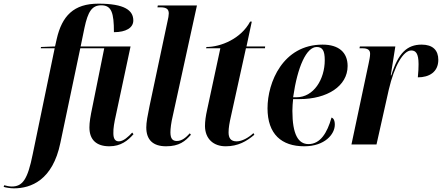

<svg xmlns="http://www.w3.org/2000/svg" viewBox="-159 -790 2417 1050"><path d="M-83 240C11 240 129 195 171 -8L280 -526H411L347 -209C335 -152 330 -121 330 -93C330 -24 370 10 439 10C502 10 540 -21 571 -56L564 -65C544 -43 516 -17 491 -17C469 -17 461 -34 461 -61C460 -88 466 -121 475 -161L555 -536H282L303 -638C322 -727 344 -761 395 -761C451 -761 464 -720 464 -614C530 -614 570 -638 570 -678C570 -733 523 -770 379 -770C245 -770 180 -704 151 -576L142 -536L65 -533L64 -526H140L20 53C-8 193 -36 230 -95 230C-108 230 -126 226 -136 223L-139 232C-127 236 -102 240 -83 240Z M749 10C822 10 854 -18 885 -53L879 -61C858 -38 836 -19 808 -19C783 -19 773 -34 773 -67C773 -86 777 -120 786 -157L918 -760H704L702 -750H719C756 -750 764 -736 764 -716C764 -706 761 -689 757 -673L659 -211C648 -157 641 -122 641 -93C641 -26 677 10 749 10Z M1075 10C1143 10 1189 -17 1232 -53L1227 -62C1199 -36 1164 -17 1135 -17C1103 -17 1091 -35 1091 -66C1091 -91 1096 -119 1104 -154L1186 -526H1290L1291 -536H1189L1218 -672H1209C1159 -578 1048 -533 970 -533L968 -526H1046L974 -191C966 -155 962 -127 962 -100C963 -30 1009 10 1075 10Z M1505 10C1617 10 1672 -56 1672 -108C1672 -133 1664 -144 1654 -147C1630 -62 1592 -2 1528 -2C1473 -2 1440 -53 1440 -184C1440 -198 1442 -236 1444 -248H1479C1630 -248 1742 -319 1742 -429C1742 -504 1693 -546 1605 -546C1388 -546 1304 -339 1304 -198C1304 -56 1381 10 1505 10ZM1462 -258H1444C1468 -426 1517 -533 1573 -533C1604 -533 1617 -514 1617 -461C1617 -357 1557 -258 1462 -258Z M1857 -443 1763 0H1900L1967 -299C1998 -432 2047 -514 2090 -514C2114 -514 2130 -499 2130 -439C2130 -420 2129 -396 2126 -367C2188 -367 2238 -396 2238 -463C2238 -515 2208 -546 2147 -546C2068 -546 2019 -501 1981 -378H1978L2003 -536H1809L1807 -526H1823C1853 -526 1865 -516 1865 -496C1865 -480 1861 -463 1857 -443Z"/></svg>

Font: Noto Serif Display Condensed
Style: Bold Italic
Weight: 700
Width: 3
Italic angle: -12°
Designer: Monotype Design Team
Foundry: Monotype Imaging Inc.
Version: Version 2.009